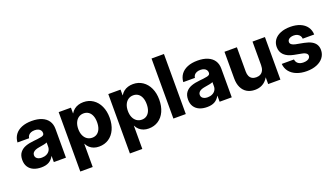

<svg xmlns="http://www.w3.org/2000/svg" viewBox="-74 -1355 3828 2186"><g transform="rotate(-20 1840.0 -262.0)"><path d="M30.3 -144.9Q30.3 -200.1 56.6 -233.9Q83 -267.8 126.6 -283.7Q170.2 -299.6 231.2 -305.3Q255.4 -307.6 272.5 -309.5Q306.3 -313.5 323.9 -317.9Q341.5 -322.4 349.9 -330.2Q358.2 -338 358.2 -351.8V-354.9Q358.2 -372.9 348.3 -386.6Q338.5 -400.3 320.2 -408.1Q302 -415.8 277.3 -415.8Q251.9 -415.8 232.4 -407.8Q212.9 -399.8 201.5 -385.2Q190.1 -370.6 188.5 -351.4H47.5Q50.9 -405.3 79.4 -444.7Q108 -484.1 159.4 -505.3Q210.8 -526.6 282 -526.6Q353.3 -526.6 403.8 -505.3Q454.3 -484.1 480.7 -444.3Q507 -404.5 507 -349V0H360V-72.7H358Q336 -32.1 300 -11.7Q264.1 8.7 207.6 8.7Q155.1 8.7 115.1 -8.5Q75.2 -25.8 52.7 -60.4Q30.3 -94.9 30.3 -144.9ZM359.4 -187.7V-238.1Q347.3 -231.7 322.6 -226.5Q297.9 -221.3 259 -215.2Q233.7 -211.2 214.8 -203.2Q195.9 -195.1 184.9 -182Q173.8 -168.8 173.8 -150Q173.8 -132.8 183.3 -120.2Q192.7 -107.5 210 -100.7Q227.3 -93.9 250.4 -93.9Q282.6 -93.9 307.5 -106Q332.3 -118 345.8 -139.2Q359.4 -160.4 359.4 -187.7Z M606.4 -515.6H754.9V-446.5H756.7Q772.3 -473 795 -490.9Q817.8 -508.7 846.3 -517.6Q874.8 -526.6 908.4 -526.6Q973.3 -526.6 1023.8 -492.6Q1074.3 -458.6 1102.3 -397.8Q1130.3 -336.9 1130.3 -258.4Q1130.3 -178 1102.7 -117.1Q1075.2 -56.2 1024.6 -22.6Q973.9 10.9 907.2 10.9Q873.2 10.9 844.9 0.9Q816.6 -9.2 794.6 -28.7Q772.7 -48.2 758.4 -77H756.8V204.1H606.4ZM978.3 -258.4Q978.3 -304.6 964.7 -337.6Q951.2 -370.7 926.1 -388.1Q901.1 -405.5 867.3 -405.5Q832.5 -405.5 805.9 -387.3Q779.3 -369 764.6 -335.7Q750 -302.4 750 -258.4Q750 -214.1 764.6 -180.7Q779.3 -147.4 805.9 -129.2Q832.5 -110.9 867.3 -110.9Q901.3 -110.9 926.2 -128.5Q951.2 -146 964.7 -179.1Q978.3 -212.2 978.3 -258.4Z M1207.5 -515.6H1356V-446.5H1357.8Q1373.3 -473 1396.1 -490.9Q1418.8 -508.7 1447.4 -517.6Q1475.9 -526.6 1509.5 -526.6Q1574.4 -526.6 1624.9 -492.6Q1675.4 -458.6 1703.4 -397.8Q1731.3 -336.9 1731.3 -258.4Q1731.3 -178 1703.8 -117.1Q1676.3 -56.2 1625.6 -22.6Q1575 10.9 1508.3 10.9Q1474.3 10.9 1446 0.9Q1417.7 -9.2 1395.7 -28.7Q1373.7 -48.2 1359.5 -77H1357.9V204.1H1207.5ZM1579.4 -258.4Q1579.4 -304.6 1565.8 -337.6Q1552.2 -370.7 1527.2 -388.1Q1502.1 -405.5 1468.4 -405.5Q1433.6 -405.5 1407 -387.3Q1380.4 -369 1365.7 -335.7Q1351.1 -302.4 1351.1 -258.4Q1351.1 -214.1 1365.7 -180.7Q1380.4 -147.4 1407 -129.2Q1433.6 -110.9 1468.4 -110.9Q1502.3 -110.9 1527.3 -128.5Q1552.2 -146 1565.8 -179.1Q1579.4 -212.2 1579.4 -258.4Z M1959 0H1808.6V-727.5H1959Z M2039.1 -144.9Q2039.1 -200.1 2065.4 -233.9Q2091.8 -267.8 2135.4 -283.7Q2179 -299.6 2240 -305.3Q2264.2 -307.6 2281.2 -309.5Q2315.1 -313.5 2332.7 -317.9Q2350.3 -322.4 2358.6 -330.2Q2367 -338 2367 -351.8V-354.9Q2367 -372.9 2357.1 -386.6Q2347.3 -400.3 2329 -408.1Q2310.7 -415.8 2286.1 -415.8Q2260.6 -415.8 2241.2 -407.8Q2221.7 -399.8 2210.3 -385.2Q2198.9 -370.6 2197.3 -351.4H2056.2Q2059.7 -405.3 2088.2 -444.7Q2116.8 -484.1 2168.2 -505.3Q2219.6 -526.6 2290.8 -526.6Q2362.1 -526.6 2412.6 -505.3Q2463.1 -484.1 2489.5 -444.3Q2515.8 -404.5 2515.8 -349V0H2368.8V-72.7H2366.8Q2344.8 -32.1 2308.8 -11.7Q2272.9 8.7 2216.4 8.7Q2163.9 8.7 2123.9 -8.5Q2084 -25.8 2061.5 -60.4Q2039.1 -94.9 2039.1 -144.9ZM2368.2 -187.7V-238.1Q2356.1 -231.7 2331.4 -226.5Q2306.7 -221.3 2267.8 -215.2Q2242.5 -211.2 2223.6 -203.2Q2204.7 -195.1 2193.7 -182Q2182.6 -168.8 2182.6 -150Q2182.6 -132.8 2192 -120.2Q2201.5 -107.5 2218.8 -100.7Q2236.1 -93.9 2259.2 -93.9Q2291.4 -93.9 2316.3 -106Q2341.1 -118 2354.6 -139.2Q2368.2 -160.4 2368.2 -187.7Z M2615.2 -192.4V-515.6H2765.6V-221.1Q2765.6 -187.8 2776.4 -164.9Q2787.1 -142.1 2807.7 -130.3Q2828.3 -118.6 2857.5 -118.6Q2886.9 -118.6 2908.8 -130.7Q2930.7 -142.8 2942.8 -168Q2954.9 -193.2 2954.9 -230.9V-515.6H3105.3V0H2957.1V-135.3H2981.7Q2965.1 -88.5 2939.6 -56.1Q2914.2 -23.7 2878.1 -6.4Q2842.1 10.9 2795.3 10.9Q2740 10.9 2699.6 -13Q2659.1 -36.9 2637.2 -82.6Q2615.2 -128.3 2615.2 -192.4Z M3180.7 -162.8H3328.9Q3332.7 -130.2 3356.4 -112Q3380.2 -93.8 3420.3 -93.8Q3445.8 -93.8 3464.5 -100.3Q3483.1 -106.8 3493 -118.5Q3502.9 -130.1 3502.9 -145.4Q3502.9 -158 3495.3 -167.6Q3487.7 -177.2 3473.1 -184.1Q3458.6 -190.9 3437.3 -194.8L3346.1 -212Q3270.6 -226.5 3231.5 -264.6Q3192.4 -302.6 3192.4 -362.6Q3192.4 -411.9 3219.3 -448.9Q3246.2 -485.8 3296.4 -506.2Q3346.7 -526.5 3414.3 -526.5Q3482 -526.5 3533.1 -505.2Q3584.1 -483.9 3612.5 -444.2Q3640.9 -404.6 3642.4 -351.1H3503.3Q3502.8 -370.8 3491.9 -386.7Q3481.1 -402.6 3462.1 -411.6Q3443.2 -420.6 3418.9 -420.6Q3395.5 -420.6 3378.1 -413.8Q3360.7 -406.9 3351.5 -395.3Q3342.2 -383.7 3342.2 -369Q3342.2 -350.4 3358 -338Q3373.7 -325.7 3402.9 -319.6L3502.3 -300.7Q3554.6 -290.4 3588.4 -271.9Q3622.2 -253.3 3638.7 -225.5Q3655.3 -197.7 3655.3 -159.7Q3655.3 -108.4 3626 -69.3Q3596.7 -30.2 3543.9 -8.8Q3491.2 12.6 3422.9 12.6Q3354.8 12.6 3301.5 -8.4Q3248.2 -29.5 3216.6 -68.9Q3185 -108.4 3180.7 -162.8Z"/></g></svg>

Font: Intratopia Thin
Style: Regular
Weight: 100
Designer: Rasmus Andersson
Foundry: rsms
Version: Version 3.000;Glyphs 3.2.3 (3260)